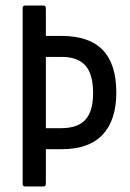

<svg xmlns="http://www.w3.org/2000/svg" viewBox="-20 -675 471 695"><path d="M71 0Q62 0 62 -10V-645Q62 -655 71 -655H137Q146 -655 146 -645V-545H202Q303 -545 352 -494Q401 -443 401 -340Q401 -240 351.5 -187.5Q302 -135 205 -135H146V-10Q146 0 137 0ZM146 -211H201Q261 -211 289 -241.5Q317 -272 317 -337Q317 -407 289 -438Q261 -469 203 -469H146Z"/></svg>

Font: Sofia Sans Condensed Medium
Style: Regular
Weight: 500
Designer: Botio Nikoltchev, Ani Petrova
Foundry: lettersoup
Version: Version 4.101; ttfautohint (v1.8.4.7-5d5b)